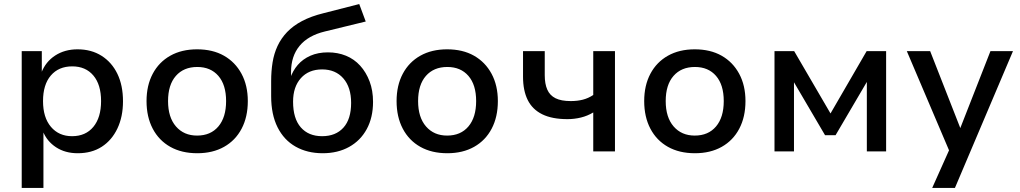

<svg xmlns="http://www.w3.org/2000/svg" viewBox="-20 -746 5026 946"><path d="M87 180V-494H186V-388H184Q205 -442 252 -472.5Q299 -503 362 -503Q430 -503 480.5 -471Q531 -439 558.5 -382Q586 -325 586 -247Q586 -171 558.5 -113Q531 -55 481.5 -23Q432 9 363 9Q301 9 256 -20.5Q211 -50 191 -100H194V180ZM335 -75Q402 -75 440 -121Q478 -167 478 -248Q478 -329 440 -374Q402 -419 336 -419Q269 -419 230.5 -374Q192 -329 192 -248Q192 -167 231 -121Q270 -75 335 -75Z M952 9Q875 9 819 -22.5Q763 -54 732.5 -112Q702 -170 702 -248Q702 -325 732.5 -382.5Q763 -440 819 -471.5Q875 -503 951 -503Q1028 -503 1083.5 -471.5Q1139 -440 1170 -382.5Q1201 -325 1201 -248Q1201 -170 1170.5 -112Q1140 -54 1084 -22.5Q1028 9 952 9ZM951 -78Q1018 -78 1056 -123Q1094 -168 1094 -248Q1094 -328 1056 -372Q1018 -416 952 -416Q885 -416 846.5 -372Q808 -328 808 -248Q808 -168 847 -123Q886 -78 951 -78Z M1570 9Q1494 9 1436.5 -23.5Q1379 -56 1347.5 -119Q1316 -182 1316 -272V-347Q1316 -395 1323 -438.5Q1330 -482 1347.5 -519.5Q1365 -557 1394.5 -588Q1424 -619 1468.5 -642.5Q1513 -666 1574 -681L1750 -726L1782 -640L1581 -591Q1498 -571 1456 -520Q1414 -469 1414 -391V-358H1409Q1422 -397 1447 -426Q1472 -455 1509.5 -471.5Q1547 -488 1596 -488Q1644 -488 1684.5 -471.5Q1725 -455 1754.5 -422.5Q1784 -390 1801 -345Q1818 -300 1818 -244Q1818 -167 1787 -110Q1756 -53 1700 -22Q1644 9 1570 9ZM1567 -75Q1634 -75 1672 -117Q1710 -159 1710 -239Q1710 -316 1671.5 -360Q1633 -404 1567 -404Q1501 -404 1462.5 -361Q1424 -318 1424 -245Q1424 -162 1462 -118.5Q1500 -75 1567 -75Z M2184 9Q2107 9 2051 -22.5Q1995 -54 1964.5 -112Q1934 -170 1934 -248Q1934 -325 1964.5 -382.5Q1995 -440 2051 -471.5Q2107 -503 2183 -503Q2260 -503 2315.5 -471.5Q2371 -440 2402 -382.5Q2433 -325 2433 -248Q2433 -170 2402.5 -112Q2372 -54 2316 -22.5Q2260 9 2184 9ZM2183 -78Q2250 -78 2288 -123Q2326 -168 2326 -248Q2326 -328 2288 -372Q2250 -416 2184 -416Q2117 -416 2078.5 -372Q2040 -328 2040 -248Q2040 -168 2079 -123Q2118 -78 2183 -78Z M2903 0V-192Q2875 -175 2842.5 -167Q2810 -159 2776 -159Q2700 -159 2651.5 -183Q2603 -207 2580 -253.5Q2557 -300 2557 -368V-494H2664V-375Q2664 -333 2676.5 -304.5Q2689 -276 2717 -262Q2745 -248 2792 -248Q2825 -248 2852 -255Q2879 -262 2903 -278V-494H3010V0Z M3404 9Q3327 9 3271 -22.5Q3215 -54 3184.5 -112Q3154 -170 3154 -248Q3154 -325 3184.5 -382.5Q3215 -440 3271 -471.5Q3327 -503 3403 -503Q3480 -503 3535.5 -471.5Q3591 -440 3622 -382.5Q3653 -325 3653 -248Q3653 -170 3622.5 -112Q3592 -54 3536 -22.5Q3480 9 3404 9ZM3403 -78Q3470 -78 3508 -123Q3546 -168 3546 -248Q3546 -328 3508 -372Q3470 -416 3404 -416Q3337 -416 3298.5 -372Q3260 -328 3260 -248Q3260 -168 3299 -123Q3338 -78 3403 -78Z M3796 0V-494H3893L4072 -187L4250 -494H4346V0H4251V-356H4259L4097 -80H4045L3883 -356H3892V0Z M4573 180 4671 -39V30L4448 -494H4563L4717 -101H4706L4860 -494H4971L4685 180Z"/></svg>

Font: Nunito Sans 9pt SemiBold
Style: Regular
Weight: 600
Version: Version 3.101;gftools[0.9.27]